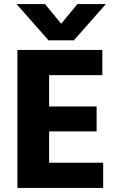

<svg xmlns="http://www.w3.org/2000/svg" viewBox="-20 -918 584 938"><path d="M341 -721H217L61 -898H200L279 -802L358 -898H497ZM484 0H65V-674H480V-551H220V-398H452V-276H220V-123H484Z"/></svg>

Font: Hind Mysuru
Style: Bold
Weight: 700
Designer: Manushi Parikh, Hitesh Malaviya
Foundry: Indian Type Foundry
Version: Version 0.703;PS 1.0;hotconv 1.0.86;makeotf.lib2.5.63406